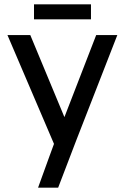

<svg xmlns="http://www.w3.org/2000/svg" viewBox="-20 -662 575 882"><path d="M207 56.2 228 -1 14.2 -501H119.1L275.9 -124L421.9 -501H519Q490.2 -426.8 433.3 -281.2Q376.5 -135.7 331.5 -20.3Q286.6 95.2 247.1 200.2H154.8Q171.9 152.3 207 56.2ZM397.9 -573.2H136.2V-642.1H397.9Z"/></svg>

Font: Perun
Style: Regular
Weight: 400
Version: Version 1.0000